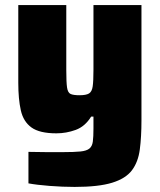

<svg xmlns="http://www.w3.org/2000/svg" viewBox="-20 -530 630 756"><path d="M274 206Q226 206 175 202Q124 198 92 192V68Q131 69 164 69Q197 69 227 69Q272 69 296.5 66.5Q321 64 332 55Q343 46 345.5 27.5Q348 9 348 -24V-71H339Q315 -32 278 -18.5Q241 -5 202 -5Q136 -5 104 -28Q72 -51 62 -95.5Q52 -140 52 -204V-510H241V-253Q241 -206 244 -185.5Q247 -165 258 -160Q269 -155 293 -155Q319 -155 330.5 -162Q342 -169 345 -190Q348 -211 348 -255V-510H537V-56Q537 9 530.5 58.5Q524 108 499.5 140.5Q475 173 421.5 189.5Q368 206 274 206Z"/></svg>

Font: Saira ExtraBold
Style: Regular
Weight: 800
Designer: Hector Gatti with collaboration of the Omnibus-Type team
Foundry: Omnibus-Type
Version: Version 1.100; ttfautohint (v1.8.3)